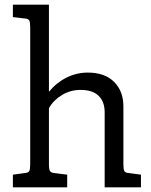

<svg xmlns="http://www.w3.org/2000/svg" viewBox="-20 -800 647 820"><path d="M582 -54V0H427V-320Q427 -366 401 -391Q375 -416 324 -416Q281 -416 245 -394.5Q209 -373 189 -338V-98Q189 -77 193.5 -69.5Q198 -62 212 -61L267 -54V0H35V-54L86 -61Q101 -62 105 -69.5Q109 -77 109 -98V-683Q109 -705 105 -712.5Q101 -720 86 -721L35 -727V-780H189V-408Q221 -447 264 -468.5Q307 -490 355 -490Q428 -490 467.5 -450Q507 -410 507 -347V-98Q507 -77 511 -69.5Q515 -62 530 -61Z"/></svg>

Font: Enriqueta
Style: Regular
Weight: 400
Designer: Viviana Monsalve, Gustavo Ibarra
Foundry: 72Puntos
Version: Version 2.000